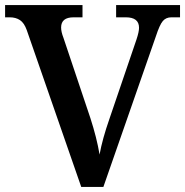

<svg xmlns="http://www.w3.org/2000/svg" viewBox="-20 -734 727 754"><path d="M85 -616Q75 -644 58.5 -655Q42 -666 18 -666H0V-714H304V-666H269Q220 -666 220 -626Q220 -609 229 -586L335 -270Q360 -193 371 -127Q382 -188 410 -268L516 -579Q526 -609 526 -625Q526 -666 474 -666H436V-714H687V-666H653Q632 -666 619.5 -651.5Q607 -637 592 -591L386 0H299Z"/></svg>

Font: Noto Serif SemiBold
Style: Regular
Weight: 600
Designer: Monotype Design Team
Foundry: Monotype Imaging Inc.
Version: Version 1.001